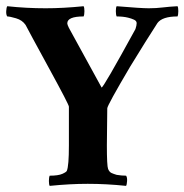

<svg xmlns="http://www.w3.org/2000/svg" viewBox="-25 -603 602 627"><path d="M261.3 -2.7Q204 -2.7 137.3 4Q134.7 0 134.7 -12Q134.7 -24 137.3 -29.3Q165.3 -29.3 178.7 -35.3Q192 -41.3 193.3 -45.3Q200 -61.3 200 -128V-254.7Q200 -261.3 137.3 -376Q66.7 -505.3 58.7 -521.3Q48 -537.3 27.3 -543.3Q6.7 -549.3 -1.3 -549.3Q-5.3 -554.7 -4.7 -566.7Q-4 -578.7 -1.3 -582.7Q61.3 -576 124 -576Q181.3 -576 248 -582.7Q250.7 -578.7 250.7 -566.7Q250.7 -554.7 248 -549.3Q194.7 -549.3 194.7 -526.7Q194.7 -522.7 200 -512L306.7 -317.3Q310.7 -313.3 417.3 -508Q421.3 -520 421.3 -527.3Q421.3 -534.7 412.7 -538.7Q404 -542.7 393.3 -545.3Q377.3 -549.3 356 -549.3Q353.3 -554.7 353.3 -566.7Q353.3 -578.7 356 -582.7Q436 -576 460.7 -576Q485.3 -576 506.7 -578.7Q528 -581.3 554.7 -582.7Q557.3 -578.7 557.3 -566.7Q557.3 -554.7 554.7 -549.3Q505.3 -549.3 489.3 -528Q454.7 -474.7 400 -385.3Q325.3 -258.7 325.3 -249.3L324 -128Q324 -61.3 328 -51.3Q332 -41.3 339.3 -38Q346.7 -34.7 356 -32Q372 -29.3 386.7 -29.3Q390.7 -24 390 -12Q389.3 0 386.7 4Q322.7 -2.7 261.3 -2.7Z"/></svg>

Font: Ramaraja
Style: Regular
Weight: 400
Designer: Appaji Ambarisha Darbha
Foundry: Andhrapradesh Society for Knowledge Networks
Version: Version 1.0.4; ttfautohint (v1.2.25-373a) -l 7 -r 28 -G 50 -